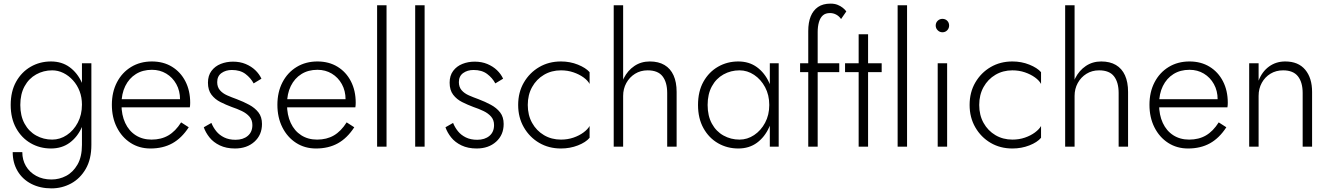

<svg xmlns="http://www.w3.org/2000/svg" viewBox="-20 -809 7336 1059"><path d="M50 30Q50 89 77 134.5Q104 180 152.5 205Q201 230 264 230Q322 230 372 203Q422 176 453 122.5Q484 69 484 -10V-460H432V-10Q432 56 407.5 98.5Q383 141 345 161Q307 181 264 181Q216 181 179.5 161Q143 141 123 107Q103 73 103 30ZM39 -230Q39 -156 69 -102Q99 -48 149.5 -19Q200 10 261 10Q321 10 364 -21.5Q407 -53 431.5 -107.5Q456 -162 456 -230Q456 -299 431.5 -353Q407 -407 364 -438.5Q321 -470 261 -470Q200 -470 149.5 -441Q99 -412 69 -358.5Q39 -305 39 -230ZM92 -230Q92 -290 115.5 -333Q139 -376 179.5 -398.5Q220 -421 268 -421Q300 -421 329.5 -406.5Q359 -392 382.5 -366Q406 -340 419 -306Q432 -272 432 -232Q432 -176 409 -132.5Q386 -89 348.5 -64Q311 -39 268 -39Q220 -39 179.5 -61.5Q139 -84 115.5 -127Q92 -170 92 -230Z M810 10Q879 10 930.5 -18.5Q982 -47 1021 -107L979 -134Q948 -85 908.5 -62Q869 -39 816 -39Q766 -39 728.5 -63Q691 -87 670.5 -131Q650 -175 650 -234Q650 -292 671 -334.5Q692 -377 729.5 -400.5Q767 -424 818 -424Q862 -424 897 -403Q932 -382 952.5 -345Q973 -308 973 -261Q973 -253 970.5 -244.5Q968 -236 966 -231L988 -262H630V-217H1027Q1028 -222 1028.5 -229Q1029 -236 1029 -242Q1029 -309 1002.5 -360.5Q976 -412 928.5 -441Q881 -470 818 -470Q753 -470 703 -439.5Q653 -409 625 -355Q597 -301 597 -231Q597 -161 624.5 -106.5Q652 -52 700 -21Q748 10 810 10Z M1146 -131 1104 -107Q1114 -78 1135.5 -51Q1157 -24 1192.5 -7Q1228 10 1276 10Q1342 10 1383.5 -27.5Q1425 -65 1425 -125Q1425 -164 1405.5 -189Q1386 -214 1354.5 -231Q1323 -248 1286 -262Q1258 -272 1233 -283Q1208 -294 1193 -311.5Q1178 -329 1178 -356Q1178 -389 1201.5 -406Q1225 -423 1259 -423Q1305 -423 1334 -401Q1363 -379 1379 -349L1422 -375Q1410 -401 1388 -422Q1366 -443 1335 -456Q1304 -469 1265 -469Q1229 -469 1197.5 -456.5Q1166 -444 1146.5 -418Q1127 -392 1127 -353Q1127 -312 1146.5 -286.5Q1166 -261 1196 -246Q1226 -231 1258 -219Q1288 -209 1314 -196.5Q1340 -184 1356 -165.5Q1372 -147 1372 -119Q1372 -81 1346.5 -59.5Q1321 -38 1279 -38Q1243 -38 1216.5 -51Q1190 -64 1173 -85Q1156 -106 1146 -131Z M1723 10Q1792 10 1843.5 -18.5Q1895 -47 1934 -107L1892 -134Q1861 -85 1821.5 -62Q1782 -39 1729 -39Q1679 -39 1641.5 -63Q1604 -87 1583.5 -131Q1563 -175 1563 -234Q1563 -292 1584 -334.5Q1605 -377 1642.5 -400.5Q1680 -424 1731 -424Q1775 -424 1810 -403Q1845 -382 1865.5 -345Q1886 -308 1886 -261Q1886 -253 1883.5 -244.5Q1881 -236 1879 -231L1901 -262H1543V-217H1940Q1941 -222 1941.5 -229Q1942 -236 1942 -242Q1942 -309 1915.5 -360.5Q1889 -412 1841.5 -441Q1794 -470 1731 -470Q1666 -470 1616 -439.5Q1566 -409 1538 -355Q1510 -301 1510 -231Q1510 -161 1537.5 -106.5Q1565 -52 1613 -21Q1661 10 1723 10Z M2060 -780V0H2112V-780Z M2270 -780V0H2322V-780Z M2479 -131 2437 -107Q2447 -78 2468.5 -51Q2490 -24 2525.5 -7Q2561 10 2609 10Q2675 10 2716.5 -27.5Q2758 -65 2758 -125Q2758 -164 2738.5 -189Q2719 -214 2687.5 -231Q2656 -248 2619 -262Q2591 -272 2566 -283Q2541 -294 2526 -311.5Q2511 -329 2511 -356Q2511 -389 2534.5 -406Q2558 -423 2592 -423Q2638 -423 2667 -401Q2696 -379 2712 -349L2755 -375Q2743 -401 2721 -422Q2699 -443 2668 -456Q2637 -469 2598 -469Q2562 -469 2530.5 -456.5Q2499 -444 2479.5 -418Q2460 -392 2460 -353Q2460 -312 2479.5 -286.5Q2499 -261 2529 -246Q2559 -231 2591 -219Q2621 -209 2647 -196.5Q2673 -184 2689 -165.5Q2705 -147 2705 -119Q2705 -81 2679.5 -59.5Q2654 -38 2612 -38Q2576 -38 2549.5 -51Q2523 -64 2506 -85Q2489 -106 2479 -131Z M2891 -230Q2891 -286 2915 -329Q2939 -372 2980.5 -396.5Q3022 -421 3074 -421Q3111 -421 3143 -410Q3175 -399 3198.5 -382Q3222 -365 3232 -346V-411Q3211 -435 3167.5 -452.5Q3124 -470 3074 -470Q3007 -470 2954 -439Q2901 -408 2869.5 -354Q2838 -300 2838 -230Q2838 -161 2869.5 -106.5Q2901 -52 2954 -21Q3007 10 3074 10Q3124 10 3167.5 -7Q3211 -24 3232 -49V-114Q3222 -96 3198.5 -78.5Q3175 -61 3143 -50Q3111 -39 3074 -39Q3022 -39 2980.5 -63.5Q2939 -88 2915 -131Q2891 -174 2891 -230Z M3417 -780H3365V0H3417ZM3660 -296V0H3712V-302Q3712 -356 3695 -393.5Q3678 -431 3645 -450.5Q3612 -470 3564 -470Q3516 -470 3479 -445Q3442 -420 3420.5 -377.5Q3399 -335 3399 -280H3417Q3417 -319 3434.5 -351Q3452 -383 3482.5 -402Q3513 -421 3552 -421Q3609 -421 3634.5 -388Q3660 -355 3660 -296Z M4226 -460V0H4275V-460ZM3830 -230Q3830 -156 3860 -102Q3890 -48 3940.5 -19Q3991 10 4052 10Q4112 10 4155 -21.5Q4198 -53 4222.5 -107.5Q4247 -162 4247 -230Q4247 -299 4222.5 -353Q4198 -407 4155 -438.5Q4112 -470 4052 -470Q3991 -470 3940.5 -441Q3890 -412 3860 -358.5Q3830 -305 3830 -230ZM3883 -230Q3883 -290 3906.5 -333Q3930 -376 3970.5 -398.5Q4011 -421 4059 -421Q4102 -421 4139.5 -396Q4177 -371 4200 -328Q4223 -285 4223 -230Q4223 -175 4200 -132Q4177 -89 4139.5 -64Q4102 -39 4059 -39Q4011 -39 3970.5 -61.5Q3930 -84 3906.5 -127Q3883 -170 3883 -230Z M4393 -460V-411H4609V-460ZM4619 -704 4648 -746Q4641 -756 4628.5 -766Q4616 -776 4599.5 -782.5Q4583 -789 4561 -789Q4519 -789 4492 -770.5Q4465 -752 4451.5 -718.5Q4438 -685 4438 -638V0H4490V-632Q4490 -663 4497 -687Q4504 -711 4518.5 -724Q4533 -737 4558 -737Q4576 -737 4592 -728.5Q4608 -720 4619 -704Z M4641 -460V-411H4843V-460ZM4716 -620V0H4768V-620Z M4931 -780V0H4983V-780Z M5141 -668Q5141 -653 5152 -642Q5163 -631 5178 -631Q5194 -631 5204.5 -642Q5215 -653 5215 -668Q5215 -684 5204.5 -694.5Q5194 -705 5178 -705Q5163 -705 5152 -694.5Q5141 -684 5141 -668ZM5152 -460V0H5204V-460Z M5381 -230Q5381 -286 5405 -329Q5429 -372 5470.5 -396.5Q5512 -421 5564 -421Q5601 -421 5633 -410Q5665 -399 5688.5 -382Q5712 -365 5722 -346V-411Q5701 -435 5657.5 -452.5Q5614 -470 5564 -470Q5497 -470 5444 -439Q5391 -408 5359.5 -354Q5328 -300 5328 -230Q5328 -161 5359.5 -106.5Q5391 -52 5444 -21Q5497 10 5564 10Q5614 10 5657.5 -7Q5701 -24 5722 -49V-114Q5712 -96 5688.5 -78.5Q5665 -61 5633 -50Q5601 -39 5564 -39Q5512 -39 5470.5 -63.5Q5429 -88 5405 -131Q5381 -174 5381 -230Z M5907 -780H5855V0H5907ZM6150 -296V0H6202V-302Q6202 -356 6185 -393.5Q6168 -431 6135 -450.5Q6102 -470 6054 -470Q6006 -470 5969 -445Q5932 -420 5910.5 -377.5Q5889 -335 5889 -280H5907Q5907 -319 5924.5 -351Q5942 -383 5972.5 -402Q6003 -421 6042 -421Q6099 -421 6124.5 -388Q6150 -355 6150 -296Z M6533 10Q6602 10 6653.5 -18.5Q6705 -47 6744 -107L6702 -134Q6671 -85 6631.5 -62Q6592 -39 6539 -39Q6489 -39 6451.5 -63Q6414 -87 6393.5 -131Q6373 -175 6373 -234Q6373 -292 6394 -334.5Q6415 -377 6452.5 -400.5Q6490 -424 6541 -424Q6585 -424 6620 -403Q6655 -382 6675.5 -345Q6696 -308 6696 -261Q6696 -253 6693.5 -244.5Q6691 -236 6689 -231L6711 -262H6353V-217H6750Q6751 -222 6751.5 -229Q6752 -236 6752 -242Q6752 -309 6725.5 -360.5Q6699 -412 6651.5 -441Q6604 -470 6541 -470Q6476 -470 6426 -439.5Q6376 -409 6348 -355Q6320 -301 6320 -231Q6320 -161 6347.5 -106.5Q6375 -52 6423 -21Q6471 10 6533 10Z M7165 -296V0H7217V-302Q7217 -379 7179 -424.5Q7141 -470 7069 -470Q7018 -470 6979.5 -442Q6941 -414 6922 -364V-460H6870V0H6922V-280Q6922 -320 6939.5 -352Q6957 -384 6987.5 -402.5Q7018 -421 7057 -421Q7113 -421 7139 -388Q7165 -355 7165 -296Z"/></svg>

Font: Jost Light
Style: Regular
Weight: 300
Version: Version 3.710